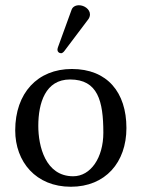

<svg xmlns="http://www.w3.org/2000/svg" viewBox="-20 -702 540 732"><path d="M38 -205C38 -85 117 10 250 10C382 10 462 -83 462 -214C462 -350 389 -439 254 -439C123 -439 38 -347 38 -205ZM247 -399C353 -399 374 -317 374 -196C374 -101 326 -30 259 -30C153 -30 126 -145 126 -222C126 -309 153 -399 247 -399ZM281 -682C268 -682 257 -676 253 -665L201 -522C200 -519 199 -515 199 -512C199 -505 205 -499 213 -499C217 -499 222 -503 225 -507L317 -629C321 -634 323 -642 323 -647C323 -667 301 -682 281 -682Z"/></svg>

Font: Libertinus Sans
Style: Regular
Weight: 400
Designer: Philipp H. Poll, Khaled Hosny
Foundry: Caleb Maclennan
Version: Version 7.050;RELEASE